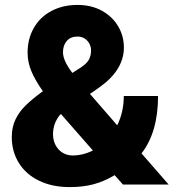

<svg xmlns="http://www.w3.org/2000/svg" viewBox="-20 -741 714 771"><path d="M473.6 0 440.4 -37.6Q398.9 -12.7 356.2 -1.2Q313.5 10.3 259.8 10.3Q189.5 10.3 136.7 -15.4Q84 -41 55.7 -86.7Q27.3 -132.3 27.3 -190.9Q27.3 -230.5 42.2 -261.5Q57.1 -292.5 83.3 -317.9Q109.4 -343.3 150.4 -373.5L152.3 -374.5Q121.6 -418 106.2 -454.6Q90.8 -491.2 90.8 -529.3Q90.8 -585 115.7 -628.7Q140.6 -672.4 186.3 -696.8Q231.9 -721.2 291.5 -721.2Q346.7 -721.2 388.9 -698Q431.2 -674.8 454.3 -635.7Q477.5 -596.7 477.5 -550.3Q477.5 -459 377 -388.7L341.3 -363.8L450.7 -237.8Q477.1 -291.5 477.1 -355.5H614.7Q614.7 -210.4 548.3 -125L657.2 0ZM270.5 -448.2 301.3 -467.8Q328.6 -485.4 337.2 -501.7Q345.7 -518.1 345.7 -538.6Q345.7 -552.2 339.1 -565.2Q332.5 -578.1 320.1 -586.2Q307.6 -594.2 291 -594.2Q263.2 -594.2 248 -576.4Q232.9 -558.6 232.9 -531.2Q232.9 -497.6 270.5 -448.2ZM271 -116.7Q313 -116.7 353 -136.7L225.1 -282.7L220.2 -279.3Q192.9 -244.6 192.9 -202.1Q192.9 -177.2 203.4 -157.7Q213.9 -138.2 231.9 -127.4Q250 -116.7 271 -116.7Z"/></svg>

Font: Mardoto Black
Style: Regular
Weight: 900
Designer: Christian Robertson, Vahan Hovhannisyan
Foundry: Google
Version: Version 1.000